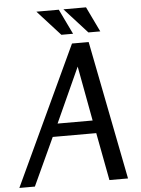

<svg xmlns="http://www.w3.org/2000/svg" viewBox="-66 -952 731 998"><g transform="rotate(-5 299.5 -452.5)"><path d="M419 -724 561 0H464L417 -249H190L75 0H-6L332 -724ZM351 -602 221 -316H404ZM421 -905 484 -774H422L303 -905ZM279 -905 342 -774H281L162 -905Z"/></g></svg>

Font: Rosario Light
Style: Italic
Weight: 300
Italic angle: -8.05°
Designer: Hector Gatti
Foundry: Omnibus Type
Version: Version 1.101; ttfautohint (v1.8.1.43-b0c9)